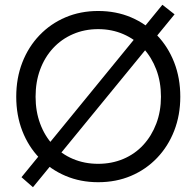

<svg xmlns="http://www.w3.org/2000/svg" viewBox="-20 -753 819 804"><path d="M118 31 70 -11 660 -733 711 -693ZM48 -348Q48 -426 73.5 -491.5Q99 -557 145.5 -605.5Q192 -654 254.5 -680.5Q317 -707 391 -707Q466 -707 528.5 -680.5Q591 -654 637.5 -605.5Q684 -557 709.5 -491.5Q735 -426 735 -348Q735 -271 709.5 -205.5Q684 -140 637.5 -91.5Q591 -43 528.5 -16.5Q466 10 391 10Q317 10 254.5 -16.5Q192 -43 145.5 -91Q99 -139 73.5 -204.5Q48 -270 48 -348ZM654 -348Q654 -410 634.5 -461.5Q615 -513 580 -551Q545 -589 496.5 -610Q448 -631 391 -631Q334 -631 285.5 -610Q237 -589 202 -551Q167 -513 148 -461.5Q129 -410 129 -348Q129 -287 148 -235.5Q167 -184 202 -146Q237 -108 285.5 -87.5Q334 -67 391 -67Q448 -67 496.5 -87.5Q545 -108 580 -146Q615 -184 634.5 -235.5Q654 -287 654 -348Z"/></svg>

Font: Mach Light
Style: Regular
Weight: 300
Version: Version 1.002